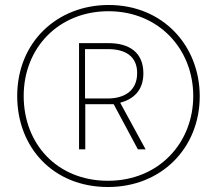

<svg xmlns="http://www.w3.org/2000/svg" viewBox="-20 -742 871 770"><path d="M413 8C628 8 781 -149 781 -356C781 -557 635 -722 416 -722C209 -722 49 -573 49 -357C49 -150 194 8 413 8ZM413 -17C208 -17 75 -166 75 -357C75 -552 217 -697 415 -697C617 -697 755 -545 755 -357C755 -169 617 -17 413 -17ZM297 -143H322V-324H436L533 -143H564L462 -330C514 -344 555 -378 555 -448C555 -533 497 -569 415 -569H297ZM411 -347H321V-545H413C482 -545 530 -517 530 -449C530 -377 478 -347 411 -347Z"/></svg>

Font: Noto Sans Myanmar UI Condensed Thin
Style: Regular
Weight: 100
Width: 3
Designer: Monotype Design Team
Foundry: Monotype Imaging Inc.
Version: Version 2.103